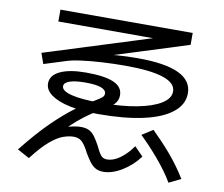

<svg xmlns="http://www.w3.org/2000/svg" viewBox="-85 -862 1170 1005"><g transform="rotate(10 500.0 -359.5)"><path d="M524 39Q500 39 482.5 29Q465 19 451 0Q437 -19 422 -45Q405 -79 388 -97Q371 -115 341 -115Q317 -115 286.5 -104.5Q256 -94 217.5 -61.5Q179 -29 129 36L65 1Q142 -96 206 -158.5Q270 -221 322.5 -259Q375 -297 416 -320Q445 -337 454 -345.5Q463 -354 463 -365Q463 -385 435.5 -395Q408 -405 353 -405Q299 -405 269.5 -395Q240 -385 240 -366Q240 -341 293 -327.5Q346 -314 447 -314Q558 -314 640 -329.5Q722 -345 767 -373Q812 -401 812 -438Q812 -483 745 -505.5Q678 -528 543 -528Q482 -528 421.5 -524.5Q361 -521 311.5 -514.5Q262 -508 232 -498L118 -462L98 -518L727 -716L724 -695H157V-758H860V-695L392 -547L387 -561Q436 -570 489.5 -574Q543 -578 600 -578Q746 -578 818 -544Q890 -510 890 -442Q890 -383 837 -340.5Q784 -298 685 -276Q586 -254 447 -254Q359 -254 295 -267.5Q231 -281 195.5 -306.5Q160 -332 160 -367Q160 -410 209.5 -433.5Q259 -457 347 -457Q446 -457 494 -436Q542 -415 542 -370Q542 -342 522 -321.5Q502 -301 457 -278Q422 -259 370.5 -220Q319 -181 252 -109L237 -130Q278 -155 311.5 -163.5Q345 -172 370 -172Q397 -172 414 -163Q431 -154 444 -136.5Q457 -119 471 -93Q487 -59 499 -43.5Q511 -28 533 -28Q566 -28 601.5 -53.5Q637 -79 667 -122L713 -75Q675 -24 623 7.5Q571 39 524 39ZM871 36Q855 8 833 -22Q811 -52 786 -81.5Q761 -111 735.5 -138Q710 -165 688 -186L746 -223Q769 -200 794.5 -173.5Q820 -147 845.5 -117Q871 -87 893.5 -56Q916 -25 934 5Z"/></g></svg>

Font: M PLUS 1
Style: Regular
Weight: 400
Designer: Coji Morishita
Foundry: UNDERFOREST DESIGN
Version: Version 1.001